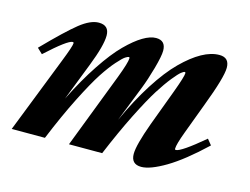

<svg xmlns="http://www.w3.org/2000/svg" viewBox="-71 -558 887 682"><g transform="rotate(15 372.5 -217.0)"><path d="M14.6 0 124 -279.3Q147.9 -339.8 147.9 -350.6Q147.9 -354.5 144 -354.5Q126 -354.5 49.3 -284.2L29.8 -302.7Q107.4 -382.3 146.7 -413.6Q186 -444.8 216.3 -444.8Q254.4 -444.8 254.4 -407.2Q254.4 -370.6 223.6 -292L169.4 -152.8Q207.5 -229.5 246.6 -288.1Q285.6 -346.7 318.6 -379.6Q351.6 -412.6 378.7 -428.7Q405.8 -444.8 426.8 -444.8Q462.4 -444.8 462.4 -407.2Q462.4 -387.7 449.5 -341.3Q436.5 -294.9 422.9 -260.3L371.1 -128.9Q407.7 -209.5 447.3 -271.2Q486.8 -333 524.2 -370.1Q561.5 -407.2 595.5 -426Q629.4 -444.8 659.7 -444.8Q696.3 -444.8 696.3 -407.2Q696.3 -372.1 653.8 -260.3L611.3 -146.5Q593.3 -98.1 593.3 -83Q593.3 -78.6 596.7 -78.6Q615.7 -78.6 696.8 -147L713.4 -126.5Q638.7 -55.7 582.3 -22.2Q525.9 11.2 493.2 11.2Q456.1 11.2 456.1 -26.9Q456.1 -59.1 486.8 -143.6L537.1 -278.8Q559.1 -338.4 559.1 -350.6Q559.1 -354.5 555.7 -354.5Q552.2 -354.5 543.5 -347.7Q534.7 -340.8 515.9 -317.6Q497.1 -294.4 474.1 -258.1Q451.2 -221.7 417.2 -154.1Q383.3 -86.4 347.2 0H225.1L331.5 -276.9Q353.5 -335 353.5 -350.6Q353.5 -354.5 350.6 -354.5Q346.7 -354.5 337.9 -348.9Q329.1 -343.3 309.6 -321.3Q290 -299.3 266.8 -263.9Q243.7 -228.5 208.7 -159.4Q173.8 -90.3 136.7 0Z"/></g></svg>

Font: Elstob Grade
Style: Italic
Weight: 400
Italic angle: -20°
Designer: Peter S. Baker
Version: Version 1.015